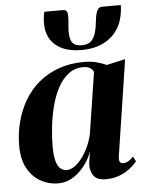

<svg xmlns="http://www.w3.org/2000/svg" viewBox="-54 -793 641 849"><g transform="rotate(-5 266.5 -369.0)"><path d="M447.5 -86Q445 -66.5 449.8 -59.8Q454.5 -53 464.5 -53Q475 -53 486.2 -59Q497.5 -65 509.5 -78.5L521 -56.5Q508.5 -40.5 488.2 -24.8Q468 -9 441.2 1Q414.5 11 381 11Q340.5 11 325.5 -13.2Q310.5 -37.5 314.5 -68.5L322.5 -119.5Q313 -89 290.8 -58.8Q268.5 -28.5 237.8 -8.8Q207 11 170 11Q129.5 11 93.5 -8.8Q57.5 -28.5 35 -68.5Q12.5 -108.5 12.5 -170.5Q12.5 -224.5 25.8 -275.2Q39 -326 64.5 -369.5Q90 -413 128.2 -445.2Q166.5 -477.5 217 -495.8Q267.5 -514 329.5 -514Q360 -514 384.2 -508Q408.5 -502 429.5 -492L512.5 -510.5ZM370.5 -465.5Q368 -475 356.8 -483.2Q345.5 -491.5 326 -491.5Q287.5 -491.5 259.5 -470.2Q231.5 -449 212.2 -413Q193 -377 181.5 -332.8Q170 -288.5 164.8 -242.5Q159.5 -196.5 159.5 -155Q159.5 -111 166.8 -87Q174 -63 186.2 -53.8Q198.5 -44.5 213 -44.5Q229.5 -44.5 246.5 -56Q263.5 -67.5 279.5 -88Q295.5 -108.5 308.5 -135.8Q321.5 -163 328.5 -195ZM258 -750.5Q274 -750.5 276.8 -736.8Q279.5 -723 277.5 -700Q277 -695 276.2 -685.8Q275.5 -676.5 275 -671.5Q271.5 -631.5 282.2 -610Q293 -588.5 327.5 -588.5Q353 -588.5 367.2 -600.5Q381.5 -612.5 388.8 -636.8Q396 -661 399.5 -696.5Q402 -720.5 409 -735.5Q416 -750.5 432.5 -750.5H514Q514.5 -745 514 -738.2Q513.5 -731.5 512 -721Q502.5 -647.5 452.5 -607.5Q402.5 -567.5 325 -567.5Q272.5 -567.5 236 -585.2Q199.5 -603 182.2 -637.2Q165 -671.5 170 -721.5Q171 -729 172 -736.2Q173 -743.5 175.5 -750.5Z"/></g></svg>

Font: Merriweather 144pt
Style: Bold Italic
Weight: 700
Italic angle: -7.8°
Version: Version 2.101